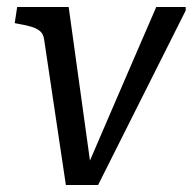

<svg xmlns="http://www.w3.org/2000/svg" viewBox="-20 -528 550 548"><path d="M176 -508H29L22 -462L32 -460Q56 -456 71.5 -451Q87 -446 95.5 -438Q104 -430 106 -415L168 0H260Q291 -62 322.5 -124.5Q354 -187 385 -249Q416 -311 447.5 -373.5Q479 -436 510 -498V-508H426Q401 -450 375.5 -391.5Q350 -333 325 -274.5Q300 -216 274.5 -157.5Q249 -99 224 -40L242 -32Z"/></svg>

Font: Roboto Serif 20pt
Style: Italic
Weight: 400
Italic angle: -10°
Designer: Greg Gazdowicz
Foundry: Commercial Type
Version: Version 1.008